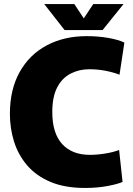

<svg xmlns="http://www.w3.org/2000/svg" viewBox="-20 -919 660 951"><path d="M401 12Q301 12 230 -18Q159 -48 114.5 -100Q70 -152 49.5 -218Q29 -284 29 -355Q29 -475 77 -561.5Q125 -648 211 -694Q297 -740 409 -740Q467 -740 517.5 -731Q568 -722 596 -708L572 -549Q541 -561 502.5 -568.5Q464 -576 422 -576Q372 -576 330 -554.5Q288 -533 263.5 -486.5Q239 -440 239 -364Q239 -259 288 -205.5Q337 -152 425 -152Q461 -152 501 -158.5Q541 -165 570 -176L587 -18Q563 -7 512 2.5Q461 12 401 12ZM300 -770 199 -899H348L395 -828L442 -899H592L488 -770Z"/></svg>

Font: Murecho Black
Style: Regular
Weight: 900
Designer: Neil Summerour
Foundry: Positype
Version: Version 1.010; ttfautohint (v1.8.3)